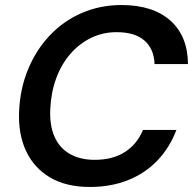

<svg xmlns="http://www.w3.org/2000/svg" viewBox="-20 -732 770 764"><path d="M338 12Q243 12 179 -26Q115 -64 83.5 -131.5Q52 -199 56 -289Q60 -380 92 -457Q124 -534 178.5 -591.5Q233 -649 306 -680.5Q379 -712 463 -712Q588 -712 657.5 -650.5Q727 -589 728 -477H595Q593 -537 555 -570.5Q517 -604 444 -604Q389 -604 342 -581Q295 -558 259.5 -517Q224 -476 203.5 -420Q183 -364 180 -298Q177 -234 196.5 -189Q216 -144 257 -120Q298 -96 357 -96Q429 -96 477.5 -127.5Q526 -159 549 -215H682Q655 -144 606 -93Q557 -42 489 -15Q421 12 338 12Z"/></svg>

Font: DM Sans 28pt SemiBold
Style: Italic
Weight: 600
Italic angle: -10°
Version: Version 4.004;gftools[0.9.30]